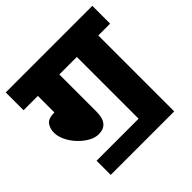

<svg xmlns="http://www.w3.org/2000/svg" viewBox="-168 -766 930 930"><g transform="rotate(-45 296.5 -301.0)"><path d="M77 -77H365V-500H245V-245Q245 -160 176 -160Q150 -160 124 -175Q98 -190 76 -213.5Q54 -237 40.5 -265Q27 -293 27 -318Q27 -347 41.5 -367Q56 -387 98 -387V-500H0V-622H593V-500H512V20H77Z"/></g></svg>

Font: Noto Sans SemiCondensed ExtraBold
Style: Regular
Weight: 800
Width: 4
Designer: Monotype Design Team
Foundry: Monotype Imaging Inc.
Version: Version 2.013; ttfautohint (v1.8.4.7-5d5b)